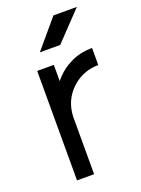

<svg xmlns="http://www.w3.org/2000/svg" viewBox="-135 -762 605 824"><g transform="rotate(-20 167.5 -350.0)"><path d="M108 -571H201L324 -700H217ZM70 -500V0H148V-263Q151 -336 202 -385Q254 -434 325 -434V-512Q266 -512 220 -487Q188 -471 162 -444Q158 -440 154 -435.5Q150 -431 146 -426V-500Z"/></g></svg>

Font: Unageo
Style: Regular
Weight: 400
Designer: Richard Sepsi
Foundry: Richard Sepsi
Version: Version 2.000